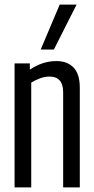

<svg xmlns="http://www.w3.org/2000/svg" viewBox="-20 -810 408 830"><path d="M43 0V-536H109V-509Q164 -546 224 -546Q271 -546 298 -518Q325 -490 325 -430V0H253V-411Q253 -479 194 -479Q174 -479 153.5 -471.5Q133 -464 115 -453V0ZM156 -596 238 -790H311L213 -596Z"/></svg>

Font: Georama Condensed
Style: Regular
Weight: 400
Width: 3
Designer: Jean-Baptiste Levee
Foundry: Production Type
Version: Version 1.000